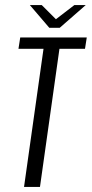

<svg xmlns="http://www.w3.org/2000/svg" viewBox="-20 -739 363 759"><path d="M75 0 152 -546H53L60 -591H323L316 -546H215L138 0ZM175 -629 98 -719H145L201 -663L274 -719H319L216 -629Z"/></svg>

Font: Alumni Sans
Style: Italic
Weight: 400
Italic angle: -8°
Version: Version 1.016